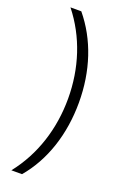

<svg xmlns="http://www.w3.org/2000/svg" viewBox="-166 -761 611 966"><g transform="rotate(20 139.0 -278.0)"><path d="M237 -278C237 -447 187 -598 91 -714H33C130 -592 179 -440 179 -278C179 -117 131 36 34 158H91C187 45 237 -109 237 -278Z"/></g></svg>

Font: Noto Sans Myanmar UI Light
Style: Regular
Weight: 300
Designer: Monotype Design Team
Foundry: Monotype Imaging Inc.
Version: Version 2.103